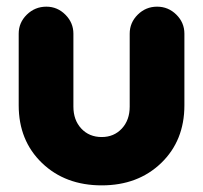

<svg xmlns="http://www.w3.org/2000/svg" viewBox="-20 -540 609 576"><path d="M36.1 -224.1V-439Q36.1 -472.2 60.5 -496.1Q85 -520 119.1 -520Q152.3 -520 176.3 -495.8Q200.2 -471.7 200.2 -439V-220.2Q200.2 -179.7 223.9 -154.3Q247.6 -128.9 285.2 -128.9Q321.8 -128.9 345.5 -154.3Q369.1 -179.7 369.1 -220.2V-439Q369.1 -472.2 393.3 -496.1Q417.5 -520 451.2 -520Q484.9 -520 509 -496.1Q533.2 -472.2 533.2 -439V-224.1Q533.2 -118.2 463.6 -51Q394 16.1 285.2 16.1Q175.8 16.1 106 -51Q36.1 -118.2 36.1 -224.1Z"/></svg>

Font: LT Saeada
Style: Bold
Weight: 700
Designer: Daniel Lyons
Foundry: LyonsType
Version: Version 1.001